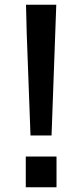

<svg xmlns="http://www.w3.org/2000/svg" viewBox="-20 -779 333 812"><path d="M93 -638 109 -206H198L218 -759H90ZM89 -117V13H219V-117Z"/></svg>

Font: Bithumb Trading Sans Semibold
Style: Regular
Weight: 600
Designer: Ham Hyungwon
Foundry: Bithumb
Version: Version 0.500;FEAKit 1.0